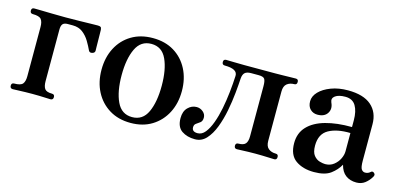

<svg xmlns="http://www.w3.org/2000/svg" viewBox="-52 -780 2260 1087"><g transform="rotate(15 1078.0 -236.5)"><path d="M46 0Q30 0 30 -17Q30 -33 46 -33Q84 -33 95.5 -47.5Q107 -62 107 -92V-381Q107 -411 95.5 -425.5Q84 -440 46 -440Q30 -440 30 -457Q30 -473 46 -473Q53 -473 81 -472.5Q109 -472 148.5 -471Q188 -470 230 -470Q271 -470 313.5 -471Q356 -472 386 -472.5Q416 -473 418 -473Q430 -473 435 -469.5Q440 -466 441 -454Q441 -447 441.5 -428.5Q442 -410 442 -389Q442 -368 442.5 -351.5Q443 -335 443 -332Q443 -319 428 -315Q413 -311 407 -322Q396 -346 380 -373Q364 -400 340 -418.5Q316 -437 281 -437H252Q231 -437 222.5 -427Q214 -417 214 -394V-92Q214 -62 224.5 -47.5Q235 -33 267 -33Q283 -33 283 -17Q283 0 267 0Q260 0 241 -1Q222 -2 200.5 -2.5Q179 -3 161 -3Q144 -3 119.5 -2.5Q95 -2 74.5 -1Q54 0 46 0Z M739 12Q667 12 614 -20.5Q561 -53 532 -109Q503 -165 503 -237Q503 -309 532 -365Q561 -421 614 -453Q667 -485 739 -485Q811 -485 863.5 -453Q916 -421 945 -365Q974 -309 974 -237Q974 -165 945 -109Q916 -53 863.5 -20.5Q811 12 739 12ZM739 -22Q801 -22 828.5 -81.5Q856 -141 856 -237Q856 -332 828.5 -391.5Q801 -451 739 -451Q677 -451 649 -391.5Q621 -332 621 -237Q621 -141 649 -81.5Q677 -22 739 -22Z M1115 7Q1069 7 1037.5 -14.5Q1006 -36 1006 -88Q1006 -128 1028 -150Q1050 -172 1079 -172Q1100 -172 1116.5 -158Q1133 -144 1133 -124Q1133 -104 1121.5 -95Q1110 -86 1099 -79Q1088 -72 1088 -56Q1088 -30 1121 -30Q1146 -30 1165 -53.5Q1184 -77 1198.5 -116.5Q1213 -156 1222.5 -204Q1232 -252 1237.5 -303Q1243 -354 1245 -399Q1247 -440 1171 -440Q1155 -440 1155 -457Q1155 -473 1171 -473Q1182 -473 1214.5 -472Q1247 -471 1278 -471H1457Q1475 -471 1500.5 -471.5Q1526 -472 1549 -472.5Q1572 -473 1579 -473Q1594 -473 1594 -457Q1594 -440 1579 -440Q1553 -440 1536 -426.5Q1519 -413 1519 -381V-92Q1519 -60 1536 -46.5Q1553 -33 1579 -33Q1594 -33 1594 -17Q1594 0 1579 0Q1572 0 1551.5 -1Q1531 -2 1507.5 -2.5Q1484 -3 1467 -3Q1450 -3 1427.5 -2.5Q1405 -2 1386 -1Q1367 0 1360 0Q1344 0 1344 -17Q1344 -33 1360 -33Q1390 -33 1401.5 -46.5Q1413 -60 1413 -90V-383Q1413 -413 1406 -425Q1399 -437 1370 -437H1326Q1302 -437 1290.5 -427Q1279 -417 1277 -393Q1275 -357 1270 -306Q1265 -255 1254.5 -200.5Q1244 -146 1226 -99Q1208 -52 1181 -22.5Q1154 7 1115 7Z M1814 12Q1749 12 1706.5 -18Q1664 -48 1664 -118Q1664 -177 1700.5 -215.5Q1737 -254 1803 -272.5Q1869 -291 1957 -290V-329Q1957 -383 1938 -414.5Q1919 -446 1877 -446Q1838 -446 1818 -431.5Q1798 -417 1808 -394Q1824 -360 1807 -333.5Q1790 -307 1749 -307Q1724 -307 1707 -323.5Q1690 -340 1690 -370Q1690 -400 1715 -426Q1740 -452 1783.5 -468.5Q1827 -485 1882 -485Q1973 -485 2019 -445Q2065 -405 2065 -335V-123Q2065 -83 2073.5 -71.5Q2082 -60 2095 -60Q2105 -60 2112.5 -63.5Q2120 -67 2124 -71Q2135 -82 2146 -70Q2151 -65 2150 -59Q2149 -53 2145 -47Q2131 -24 2110.5 -8.5Q2090 7 2061 7Q2024 7 1998.5 -12Q1973 -31 1963 -71Q1945 -38 1911.5 -13Q1878 12 1814 12ZM1864 -48Q1893 -48 1914 -64.5Q1935 -81 1946 -104Q1957 -127 1957 -148V-255Q1878 -257 1830 -230Q1782 -203 1782 -135Q1782 -96 1797 -77.5Q1812 -59 1831.5 -53.5Q1851 -48 1864 -48Z"/></g></svg>

Font: Zen Antique
Style: Regular
Weight: 400
Designer: Yoshimichi Ohira
Foundry: Positype
Version: Version 1.001